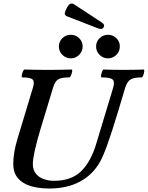

<svg xmlns="http://www.w3.org/2000/svg" viewBox="-20 -1066 846 1099"><path d="M262 13Q202 13 155.5 -1Q109 -15 82.5 -46Q56 -77 56 -128Q56 -192 80 -271L169 -566Q179 -599 166.5 -611Q154 -623 107 -623Q103 -623 104.5 -634Q106 -645 111 -656.5Q116 -668 120 -668Q154 -667 187.5 -666.5Q221 -666 255 -666Q289 -666 322.5 -666.5Q356 -667 390 -668Q395 -668 393 -656.5Q391 -645 386 -634Q381 -623 377 -623Q332 -623 313 -611.5Q294 -600 284 -565L213 -331Q168 -181 168 -128Q168 -94 185 -72.5Q202 -51 230 -41Q258 -31 289 -31Q388 -31 444.5 -86Q501 -141 532 -247L628 -565Q638 -599 624.5 -611Q611 -623 561 -623Q557 -623 558.5 -634Q560 -645 564.5 -656.5Q569 -668 573 -668Q602 -667 630.5 -666.5Q659 -666 688 -666Q717 -666 745.5 -666.5Q774 -667 802 -668Q807 -668 805.5 -656.5Q804 -645 799.5 -634Q795 -623 791 -623Q746 -623 727 -611Q708 -599 697 -565L655 -425Q586 -196 552 -139Q511 -66 437.5 -26.5Q364 13 262 13ZM385 -732Q357 -732 337 -752Q317 -772 317 -800Q317 -828 337 -847.5Q357 -867 385 -867Q413 -867 433 -847.5Q453 -828 453 -800Q453 -772 433 -752Q413 -732 385 -732ZM598 -732Q570 -732 550 -752Q530 -772 530 -800Q530 -828 550 -847.5Q570 -867 598 -867Q626 -867 646 -847.5Q666 -828 666 -800Q666 -772 646 -752Q626 -732 598 -732ZM543 -903 365 -972Q349 -979 350.5 -990Q352 -1001 362 -1020Q373 -1040 383 -1044.5Q393 -1049 406 -1040L560 -939Q571 -932 574.5 -925.5Q578 -919 573 -910Q568 -901 559.5 -900.5Q551 -900 543 -903Z"/></svg>

Font: Junicode
Style: Bold Italic
Weight: 700
Italic angle: -11°
Designer: Peter S. Baker
Version: Version 2.100; ttfautohint (v1.8.4)